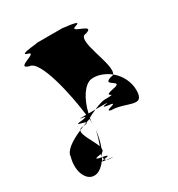

<svg xmlns="http://www.w3.org/2000/svg" viewBox="-136 -849 669 722"><g transform="rotate(-30 198.5 -488.5)"><path d="M25 -325C7 -264 35 -208 78 -220C92 -224 105 -235 117 -251H118C121 -255 123 -260 126 -264C108 -268 91 -271 123 -276H129C128 -272 127 -269 127 -266L133 -278C140 -281 142 -287 141 -295C149 -316 155 -340 157 -365C153 -343 146 -322 139 -304C129 -333 97 -376 106 -393C60 -373 25 -349 25 -325ZM60 -697C106 -697 143 -525 154 -432C81 -432 183 -429 132 -422C82 -418 133 -413 141 -407C146 -409 152 -410 157 -412C158 -402 157 -393 157 -387C157 -380 158 -372 157 -365C158 -372 157 -380 157 -388C158 -397 158 -406 160 -415C171 -422 184 -427 194 -432H164C177 -488 206 -534 238 -539C265 -542 294 -531 317 -513C343 -541 255 -697 306 -697C361 -714 244 -729 287 -741C330 -753 221 -759 243 -759H123C160 -759 35 -753 78 -741C121 -729 5 -714 60 -697ZM106 -393C112 -395 117 -398 123 -400C114 -400 108 -398 106 -393ZM117 -251C117 -250 125 -248 135 -247C132 -249 130 -251 129 -254C122 -253 119 -252 118 -251ZM123 -400C141 -402 144 -405 141 -407C135 -405 129 -402 123 -400ZM127 -264V-266C127 -265 126 -265 126 -264C126 -264 127 -264 127 -264ZM127 -264C127 -260 128 -257 129 -254H132C159 -257 144 -261 127 -264ZM135 -247C139 -245 146 -244 154 -244C173 -244 156 -245 135 -247ZM194 -432H225C283 -432 197 -429 238 -422C304 -416 208 -409 244 -400C308 -400 364 -344 364 -418C364 -455 346 -490 317 -513C315 -510 311 -509 306 -509C250 -492 355 -477 287 -465C230 -453 315 -447 243 -447C233 -447 215 -441 194 -432Z"/></g></svg>

Font: bitstorm
Style: sucn
Weight: 400
Version: Version 0.2